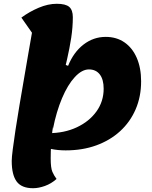

<svg xmlns="http://www.w3.org/2000/svg" viewBox="-20 -795 805 1015"><path d="M327 0Q285 0 248 -8Q242 -23 239 -44.5Q236 -66 236 -91Q320 -91 386 -122Q452 -153 490 -206Q528 -259 528 -326Q528 -375 507.5 -401.5Q487 -428 450 -428Q413 -428 375.5 -387.5Q338 -347 308 -276Q278 -205 260 -114L258 -478L340 -447Q369 -519 421.5 -559.5Q474 -600 539 -600Q596 -600 638 -571Q680 -542 703 -489Q726 -436 726 -365Q726 -284 697 -217Q668 -150 615 -101.5Q562 -53 489 -26.5Q416 0 327 0ZM155 200Q94 200 68 164.5Q42 129 42 56Q42 37 47.5 -6Q53 -49 62 -108.5Q71 -168 82.5 -236Q94 -304 106 -373.5Q118 -443 129 -507.5Q140 -572 149 -622L93 -702Q135 -733 184.5 -754Q234 -775 280 -775Q327 -775 346 -758.5Q365 -742 365 -704Q365 -651 356.5 -595.5Q348 -540 334.5 -481.5Q321 -423 306.5 -361.5Q292 -300 278.5 -234.5Q265 -169 256.5 -100Q248 -31 248 43Q248 93 257 113.5Q266 134 279 151Q251 176 217.5 188Q184 200 155 200Z"/></svg>

Font: Lemonada
Style: Regular
Weight: 400
Designer: Mohamed Gaber (Arabic), Eduardo Tunni (Latin)
Foundry: Kief Type Foundry
Version: Version 4.005